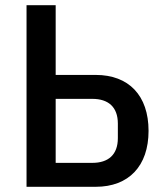

<svg xmlns="http://www.w3.org/2000/svg" viewBox="-20 -718 640 738"><path d="M82 0H348C475 0 551 -80 551 -215C551 -351 475 -430 348 -430H194V-698H82ZM194 -92V-338H335C396 -338 433 -307 433 -243V-187C433 -123 396 -92 335 -92Z"/></svg>

Font: IBM Plex Mono Medm
Style: Regular
Weight: 500
Monospace: yes
Designer: Mike Abbink, Paul van der Laan, Pieter van Rosmalen
Foundry: Bold Monday
Version: Version 2.004